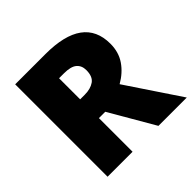

<svg xmlns="http://www.w3.org/2000/svg" viewBox="-180 -881 1049 1049"><g transform="rotate(-45 344.5 -357.0)"><path d="M311 -714Q602 -714 602 -503Q602 -438 569.5 -390.5Q537 -343 481 -311L689 0H470L319 -260H270V0H77V-714ZM308 -568H270V-405H306Q350 -405 378.5 -424.5Q407 -444 407 -494Q407 -529 384 -548.5Q361 -568 308 -568Z"/></g></svg>

Font: Noto Sans Myanmar Black
Style: Regular
Weight: 900
Designer: Monotype Design Team
Foundry: Monotype Imaging Inc.
Version: Version 2.107; ttfautohint (v1.8.4.7-5d5b)